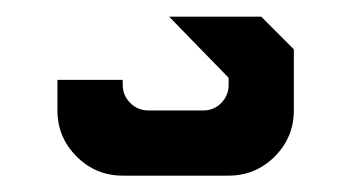

<svg xmlns="http://www.w3.org/2000/svg" viewBox="-20 -20 421 230"><path d="M293 0 332 39.1V112.3Q332 144.5 309.1 167.5Q286.1 190.4 253.9 190.4H127Q94.7 190.4 71.8 167.5Q48.8 144.5 48.8 112.3V75.7H127V81.5Q127 94.2 136 103.3Q145 112.3 157.7 112.3H223.6Q236.3 112.3 245.1 103.3Q253.9 94.2 253.9 81.5V73.2L182.6 0Z"/></svg>

Font: California Gothic
Style: Regular
Weight: 400
Version: Version 2.2;